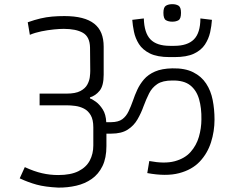

<svg xmlns="http://www.w3.org/2000/svg" viewBox="-20 -924 1124 908"><path d="M255.3 -36.8Q193.2 -39.8 153.2 -50.8Q113.3 -61.8 73.2 -80.5L97.3 -133.7Q141.3 -113.3 178.8 -104.8Q216.2 -96.2 255.2 -96.2Q314.7 -96.2 351.2 -114.6Q387.8 -133 404.6 -164.8Q421.3 -196.5 421.3 -236.3V-321.7Q421.3 -358 409.1 -379.1Q396.8 -400.2 377.4 -410.2Q358 -420.2 336.1 -423.1Q314.2 -426 294.7 -426H167.3V-481.3H294.7Q337.2 -481.3 360.2 -493.6Q383.2 -505.8 392.8 -523.8Q402.5 -541.7 404.7 -559.2Q406.8 -576.8 406.8 -588.3L405.8 -698.8Q404.8 -750 372.2 -768.8Q339.7 -787.5 281.3 -787.5Q262.3 -787.5 233.9 -784.7Q205.5 -781.8 175.8 -775.8Q146 -769.7 121.2 -759.3L111.2 -818.7Q143.8 -830.2 171.3 -836.7Q198.8 -843.2 226.5 -845.6Q254.2 -848 284.7 -848Q332.3 -848 367.5 -839Q402.7 -830 425.6 -811.9Q448.5 -793.8 459.4 -766.8Q470.3 -739.8 470.3 -703V-570.7Q470.3 -518.3 451 -494.8Q431.7 -471.2 405.5 -463.5V-458.5Q416.3 -455.3 433.8 -442.5Q451.2 -429.7 466 -406.4Q480.8 -383.2 482.5 -346.2Q493 -346.2 494.9 -346.2Q496.8 -346.2 498 -346.2Q499.2 -346.2 505.8 -346.2Q540 -346.7 558.3 -360.2Q576.7 -373.8 587.8 -397.1Q599 -420.3 609 -448.7Q617.2 -473.5 629.2 -499.5Q641.2 -525.5 660.8 -548.5Q680.5 -571.5 713 -585.7Q745.5 -599.8 794.7 -600.8Q854.7 -602 893.7 -582.3Q932.7 -562.7 954.9 -528.8Q977.2 -495 985.8 -451Q994.5 -407 994.5 -358.5Q994.5 -303.3 977.9 -251.1Q961.3 -198.8 924.7 -159.9Q888 -121 826.8 -105Q765.7 -89 676.5 -105.5L686 -162.5Q758.7 -148.7 806.2 -161.5Q853.8 -174.3 881.3 -205.2Q908.8 -236.2 920.6 -276.8Q932.3 -317.3 932.5 -359Q933.5 -413 921.4 -455.1Q909.3 -497.2 879.3 -520.8Q849.3 -544.3 795 -543.3Q749 -543.3 723.8 -526.4Q698.7 -509.5 685 -482.1Q671.3 -454.7 658.8 -421.3Q647.5 -389.3 630.2 -359.4Q613 -329.5 583.7 -310.8Q554.3 -292 506.2 -292Q493.8 -292 489.6 -292Q485.3 -292 483.8 -292Q482.3 -292 474.7 -292L483.3 -314.7V-233.3Q483.3 -176.8 464.7 -138.6Q446 -100.3 413.8 -77.8Q381.7 -55.2 340.5 -45.8Q299.3 -36.3 255.3 -36.8ZM782.5 -654Q723.7 -654 688.9 -671.2Q654.2 -688.5 637 -715.8Q619.8 -743.2 613.6 -773.8Q607.3 -804.3 605.5 -830.2L660.2 -836.8Q662 -768.5 691.5 -737.8Q721 -707.2 784.2 -707.2H803.7Q866.7 -707.2 897.1 -737.8Q927.5 -768.5 927.7 -836.8L982.3 -830.2Q980.5 -801.5 973.7 -770.8Q966.8 -740.2 949.2 -713.3Q931.5 -686.5 897.2 -670.2Q863 -654 805.2 -654ZM794.8 -821.5Q776.8 -821.5 764.8 -828.5Q752.8 -835.5 752.8 -863.5Q752.8 -889.8 764.8 -897.1Q776.8 -904.3 794.8 -904.3Q812.8 -904.3 824.4 -897.1Q836 -889.8 836 -863.5Q836 -835.5 824.4 -828.5Q812.8 -821.5 794.8 -821.5Z"/></svg>

Font: Matangi Light
Style: Regular
Weight: 300
Designer: Prashant Pant
Foundry: The Graphic Ant
Version: Version 3.002